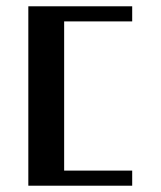

<svg xmlns="http://www.w3.org/2000/svg" viewBox="-20 -590 510 610"><path d="M70 -570H400V-522H183.8V-48H400V0H70Z"/></svg>

Font: Facade Sud
Style: Regular
Weight: 100
Designer: Éléonore Fines
Foundry: Velvetyne Type Foundry
Version: Version 1.001;Glyphs 3.2 (3202)